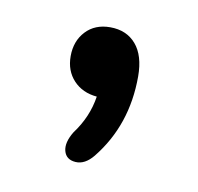

<svg xmlns="http://www.w3.org/2000/svg" viewBox="-40 -147 308 299"><g transform="rotate(10 114.0 2.0)"><path d="M124 95Q111 111 96 110Q81 109 77.5 96Q74 83 85 65Q106 37 111 4Q88 2 74 -13Q60 -28 60 -51Q60 -75 74.5 -90.5Q89 -106 113 -106Q139 -106 154 -88.5Q169 -71 169 -38Q169 39 124 95Z"/></g></svg>

Font: Nunito
Style: Regular
Weight: 400
Designer: Vernon Adams
Foundry: Vernon Adams
Version: Version 3.602